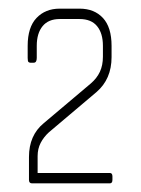

<svg xmlns="http://www.w3.org/2000/svg" viewBox="-20 -424 325 444"><path d="M234 0H54Q47 0 47 -8V-61Q47 -111 81 -139L190 -231Q204 -243 211 -258Q218 -273 218 -293V-318Q218 -347 204.5 -363.5Q191 -380 164 -380H118Q92 -380 78.5 -363.5Q65 -347 65 -318V-290Q65 -279 58 -279H50Q48 -279 46 -280.5Q44 -282 44 -290V-318Q44 -361 64.5 -382.5Q85 -404 118 -404H164Q198 -404 218 -382.5Q238 -361 238 -318V-292Q238 -241 203 -211L93 -118Q81 -107 74 -93.5Q67 -80 67 -63V-24H234Q240 -24 240 -16V-8Q240 0 234 0Z"/></svg>

Font: Chathura Light
Style: Regular
Weight: 300
Designer: Appaji Ambarisha Darbha
Foundry: Aditya Fonts
Version: Version 1.001 2016